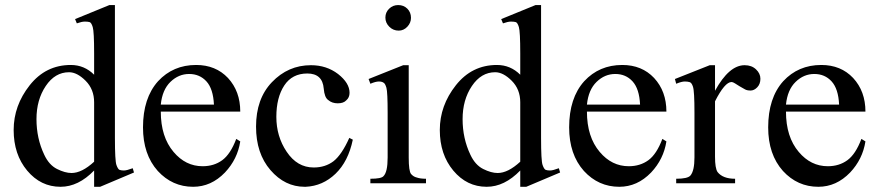

<svg xmlns="http://www.w3.org/2000/svg" viewBox="-20 -714 3419 748"><path d="M346.7 -49.8Q285.2 13.7 215.8 13.7Q138.7 13.7 85.9 -49.3Q33.2 -112.3 33.2 -207.5Q33.2 -302.7 95.7 -381.8Q158.2 -460.9 255.9 -460.9Q308.6 -460.9 346.7 -422.9V-505.9Q346.7 -590.8 341.3 -608.4Q335.9 -626 329.1 -627.9Q322.3 -629.9 310.5 -629.9Q298.8 -629.9 279.3 -623L272.5 -639.6L406.2 -694.3H427.7V-176.8Q427.7 -87.9 433.6 -71.3Q439.5 -54.7 445.8 -52.2Q452.1 -49.8 462.9 -49.8Q473.6 -49.8 497.1 -58.6L502 -42L370.1 13.7H346.7ZM258.8 -40Q298.8 -40 346.7 -84V-315.4Q346.7 -366.2 313.5 -399.4Q280.3 -432.6 249 -432.6Q194.3 -432.6 158.2 -378.9Q122.1 -325.2 122.1 -250Q122.1 -174.8 152.3 -111.3Q170.9 -71.3 202.1 -55.7Q233.4 -40 258.8 -40Z M606.4 -279.3Q606.4 -180.7 656.2 -122.1Q703.1 -66.4 769.5 -66.4Q813.5 -66.4 845.7 -89.8Q877.9 -113.3 900.4 -172.9L916 -163.1Q905.3 -93.8 856.4 -42Q802.7 13.7 732.4 13.7Q651.4 13.7 594.7 -47.9Q537.1 -112.3 537.1 -217.8Q537.1 -332 595.7 -397.5Q654.3 -460.9 744.1 -460.9Q820.3 -460.9 868.2 -410.2Q916 -358.4 916 -279.3ZM606.4 -306.6H813.5Q810.5 -368.2 784.2 -397Q757.8 -425.8 716.8 -425.8Q675.8 -425.8 644 -395Q612.3 -364.3 606.4 -306.6Z M1354.5 -169.9Q1336.9 -85 1287.1 -37.1Q1237.3 10.7 1170.9 13.7Q1170.9 13.7 1167 13.7Q1089.8 13.7 1033.7 -51.3Q977.5 -116.2 977.5 -220.7Q977.5 -329.1 1039.1 -393.6Q1102.5 -460 1191.4 -460Q1252 -460 1296.9 -425.8Q1341.8 -390.6 1341.8 -352.5Q1341.8 -334 1329.1 -323.2Q1318.4 -311.5 1295.9 -311.5Q1273.4 -311.5 1258.8 -324.2Q1244.1 -334 1241.2 -369.1Q1236.3 -427.7 1177.2 -427.7Q1118.2 -427.7 1087.4 -380.9Q1056.6 -334 1056.6 -258.8Q1056.6 -182.6 1096.7 -123Q1137.7 -61.5 1202.1 -61.5Q1247.1 -61.5 1279.3 -85.9Q1311.5 -111.3 1340.8 -176.8Z M1531.2 -694.3Q1552.7 -694.3 1566.9 -680.2Q1581.1 -666 1581.1 -644.5Q1581.1 -625 1566.9 -609.9Q1552.7 -594.7 1533.2 -594.7Q1511.7 -594.7 1496.6 -609.9Q1481.4 -625 1481.4 -645.5Q1481.4 -666 1496.1 -680.2Q1510.7 -694.3 1531.2 -694.3ZM1572.3 -460V-100.6Q1572.3 -46.9 1581.5 -36.1Q1590.8 -25.4 1603.5 -22.5Q1617.2 -17.6 1639.6 -17.6V0H1422.9V-17.6Q1464.8 -17.6 1473.6 -27.3Q1490.2 -43 1490.2 -100.6V-273.4Q1490.2 -355.5 1485.4 -372.1Q1480.5 -388.7 1474.6 -391.6Q1467.8 -396.5 1456.1 -396.5Q1443.4 -396.5 1422.9 -387.7L1416 -406.2L1550.8 -460Z M2006.8 -49.8Q1945.3 13.7 1876 13.7Q1798.8 13.7 1746.1 -49.3Q1693.4 -112.3 1693.4 -207.5Q1693.4 -302.7 1755.9 -381.8Q1818.4 -460.9 1916 -460.9Q1968.8 -460.9 2006.8 -422.9V-505.9Q2006.8 -590.8 2001.5 -608.4Q1996.1 -626 1989.3 -627.9Q1982.4 -629.9 1970.7 -629.9Q1959 -629.9 1939.5 -623L1932.6 -639.6L2066.4 -694.3H2087.9V-176.8Q2087.9 -87.9 2093.8 -71.3Q2099.6 -54.7 2106 -52.2Q2112.3 -49.8 2123 -49.8Q2133.8 -49.8 2157.2 -58.6L2162.1 -42L2030.3 13.7H2006.8ZM1918.9 -40Q1959 -40 2006.8 -84V-315.4Q2006.8 -366.2 1973.6 -399.4Q1940.4 -432.6 1909.2 -432.6Q1854.5 -432.6 1818.4 -378.9Q1782.2 -325.2 1782.2 -250Q1782.2 -174.8 1812.5 -111.3Q1831.1 -71.3 1862.3 -55.7Q1893.6 -40 1918.9 -40Z M2266.6 -279.3Q2266.6 -180.7 2316.4 -122.1Q2363.3 -66.4 2429.7 -66.4Q2473.6 -66.4 2505.9 -89.8Q2538.1 -113.3 2560.5 -172.9L2576.2 -163.1Q2565.4 -93.8 2516.6 -42Q2462.9 13.7 2392.6 13.7Q2311.5 13.7 2254.9 -47.9Q2197.3 -112.3 2197.3 -217.8Q2197.3 -332 2255.9 -397.5Q2314.5 -460.9 2404.3 -460.9Q2480.5 -460.9 2528.3 -410.2Q2576.2 -358.4 2576.2 -279.3ZM2266.6 -306.6H2473.6Q2470.7 -368.2 2444.3 -397Q2418 -425.8 2377 -425.8Q2335.9 -425.8 2304.2 -395Q2272.5 -364.3 2266.6 -306.6Z M2830.1 -394.5Q2803.7 -394.5 2765.6 -319.3V-103.5Q2765.6 -58.6 2775.4 -43.9Q2795.9 -17.6 2843.8 -17.6V0H2614.3V-17.6Q2659.2 -17.6 2669.9 -30.3Q2685.5 -48.8 2685.5 -100.6V-274.4Q2685.5 -359.4 2679.7 -376Q2674.8 -391.6 2667 -394Q2659.2 -396.5 2647.5 -396.5Q2635.7 -396.5 2614.3 -387.7L2609.4 -406.2L2745.1 -460H2765.6V-360.4Q2820.3 -460 2880.9 -460Q2908.2 -460 2925.3 -443.8Q2942.4 -427.7 2942.4 -407.2Q2942.4 -386.7 2930.2 -374Q2918 -361.3 2904.3 -361.3Q2889.6 -361.3 2881.8 -366.2Q2871.1 -372.1 2861.3 -377.9Q2851.6 -383.8 2843.3 -389.2Q2835 -394.5 2830.1 -394.5Z M3042 -279.3Q3042 -180.7 3091.8 -122.1Q3138.7 -66.4 3205.1 -66.4Q3249 -66.4 3281.2 -89.8Q3313.5 -113.3 3335.9 -172.9L3351.6 -163.1Q3340.8 -93.8 3292 -42Q3238.3 13.7 3168 13.7Q3086.9 13.7 3030.3 -47.9Q2972.7 -112.3 2972.7 -217.8Q2972.7 -332 3031.2 -397.5Q3089.8 -460.9 3179.7 -460.9Q3255.9 -460.9 3303.7 -410.2Q3351.6 -358.4 3351.6 -279.3ZM3042 -306.6H3249Q3246.1 -368.2 3219.7 -397Q3193.4 -425.8 3152.3 -425.8Q3111.3 -425.8 3079.6 -395Q3047.9 -364.3 3042 -306.6Z"/></svg>

Font: Menaion Unicode
Style: Regular
Weight: 400
Designer: Aleksandr Andreev
Foundry: Ponomar Technologies, Inc.
Version: 2.0